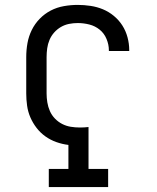

<svg xmlns="http://www.w3.org/2000/svg" viewBox="-20 -763 640 783"><path d="M421 0H179V-74H259V-172Q234 -175 210 -183.5Q186 -192 165.5 -206.5Q145 -221 129.5 -241Q114 -261 104 -284Q94 -307 90.5 -332Q87 -357 87 -382V-530Q87 -559 92 -587Q97 -615 109.5 -640.5Q122 -666 142 -686.5Q162 -707 187 -720Q212 -733 240.5 -738Q269 -743 297 -743Q323 -743 349.5 -739Q376 -735 400 -725Q424 -715 444.5 -698Q465 -681 479 -659Q493 -637 500 -611Q507 -585 507 -559V-555H424V-558Q424 -581 414.5 -604Q405 -627 386.5 -642Q368 -657 344.5 -663Q321 -669 297 -669Q279 -669 261.5 -665.5Q244 -662 228.5 -653Q213 -644 201 -630.5Q189 -617 182 -600.5Q175 -584 172.5 -566Q170 -548 170 -530V-382Q170 -364 173 -345.5Q176 -327 183.5 -310Q191 -293 204 -279.5Q217 -266 233.5 -257.5Q250 -249 268.5 -246Q287 -243 306 -243Q315 -243 323.5 -243.5Q332 -244 341 -245V-74H421Z"/></svg>

Font: Iosevka HT Extended
Style: Regular
Weight: 400
Width: 7
Monospace: yes
Designer: Belleve Invis
Foundry: Belleve Invis
Version: Version 32.3.0; ttfautohint (v1.8.4)